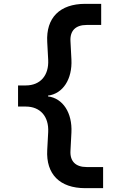

<svg xmlns="http://www.w3.org/2000/svg" viewBox="-20 -810 640 1000"><path d="M230 -312C308 -322 357 -398 352 -500L347 -596C344 -650 374 -680 431 -680H507V-790H424C291 -790 219 -717 226 -591L231 -498C235 -417 190 -365 114 -365H74V-255H114C190 -255 235 -203 231 -122L226 -29C219 97 291 170 424 170H517V60H431C374 60 344 30 347 -24L352 -120C357 -222 308 -298 230 -308Z"/></svg>

Font: CommitMono
Style: Bold
Weight: 700
Monospace: yes
Designer: Eigil Nikolajsen
Foundry: Eigil Nikolajsen
Version: Version 1.143